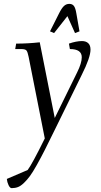

<svg xmlns="http://www.w3.org/2000/svg" viewBox="-20 -663 519 986"><path d="M15.1 255.9 122.1 210Q144.5 180.7 210 47.9L127 -371.1Q122.1 -396 116 -403.6Q109.9 -411.1 88.9 -411.1H58.1L63 -439Q124 -439 184.1 -445.8L261.2 -57.1L376 -291Q399.9 -338.9 399.9 -369.1Q399.9 -411.1 338.9 -411.1L334 -439Q371.6 -452.1 400.9 -452.1Q421.4 -452.1 433.1 -441.2Q444.8 -430.2 444.8 -408.2Q444.8 -368.2 399.9 -278.8L261.2 3.9Q230 67.9 210.2 106.9Q190.4 146 169.4 183.6Q148.4 221.2 134 240.7Q119.6 260.3 103.3 276.1Q86.9 292 72.3 297.6Q57.6 303.2 40 303.2Q31.2 303.2 23.9 287.8Q16.6 272.5 15.1 255.9ZM236.8 -502 283.2 -594.2Q296.9 -621.6 308.6 -632.3Q320.3 -643.1 335.9 -643.1Q351.6 -643.1 359.6 -632.3Q367.7 -621.6 372.1 -594.2L388.2 -502L365.2 -493.2L326.2 -580.1L257.8 -493.2Z"/></svg>

Font: Dihjauti
Style: Italic
Weight: 400
Italic angle: -9°
Designer: T. Christopher White
Version: Version 3.0.0